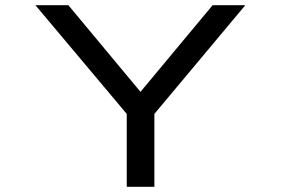

<svg xmlns="http://www.w3.org/2000/svg" viewBox="-20 -720 1090 740"><path d="M468.5 0V-281L116.5 -700H243.5L521.5 -366L799.5 -700H925.5L575 -281V0Z"/></svg>

Font: League Mono Extended
Style: Regular
Weight: 400
Width: 9
Designer: Tyler Finck
Foundry: The League of Moveable Type / Tyler Finck
Version: Version 2.210